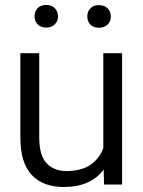

<svg xmlns="http://www.w3.org/2000/svg" viewBox="-20 -738 571 768"><path d="M164.8 -718.3Q186.3 -718.3 199.1 -705.4Q212 -692.5 212 -672.5Q212 -653.2 199.1 -640.5Q186.3 -627.7 164.8 -627.7Q143.2 -627.7 130.7 -640.5Q118.2 -653.2 118.2 -672.5Q118.2 -692.5 130.7 -705.4Q143.2 -718.3 164.8 -718.3ZM375.5 -717.5Q397.8 -717.5 410.6 -704.6Q423.5 -691.8 423.5 -671.7Q423.5 -652.5 410.3 -639.7Q397 -627 375.5 -627Q353.7 -627 341.5 -639.7Q329.2 -652.5 329.2 -671.7Q329.2 -692 341.5 -704.8Q353.7 -717.5 375.5 -717.5ZM468.3 0H396.2L394.7 -59.7Q370.2 -26.2 330.2 -8.1Q290.2 10 234.7 10Q153 10 107.2 -37.9Q61.5 -85.8 61.5 -188.2V-525.3H137V-187.2Q137 -115.3 166.9 -84.5Q196.8 -53.8 245 -53.8Q305.2 -53.8 341.5 -78.5Q377.7 -103.3 393.2 -145.7V-525.3H468.3Z"/></svg>

Font: FreesentationVF
Style: Regular
Weight: 400
Designer: glyphs from Roboto by Christian Robertson / Hangul glyphs from Noto Sans CJK(Source Han Sans) by Jang Soo-young and Kang
Foundry: PT&
Version: Version 2.001;Glyphs 3.3.1 (3343)